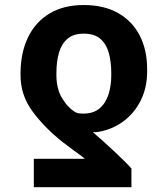

<svg xmlns="http://www.w3.org/2000/svg" viewBox="-20 -573 677 776"><path d="M511.2 183.6H116.7V68.8H322.8Q315.4 62 301.8 52.2Q288.1 42.5 270.3 29.3Q252.4 16.1 232.9 1Q158.2 -58.6 110.6 -123.8Q63 -189 63 -268.6V-278.3Q63.5 -359.9 93 -421.6Q122.6 -483.4 179.7 -518.1Q236.8 -552.7 318.4 -552.7Q399.9 -552.7 457.3 -520.3Q514.6 -487.8 544.7 -429.4Q574.7 -371.1 574.7 -293.9V-284.2Q574.7 -218.3 548.3 -166Q522 -113.8 476.6 -81.1Q431.2 -48.3 374.5 -39.6Q370.6 -39.1 366 -38.8Q361.3 -38.6 355.5 -38.6Q372.6 -23.9 394.3 -4.6Q416 14.6 438 35.2Q460 55.7 479.2 74.7Q498.5 93.8 511.2 107.9ZM429.7 -268.6V-278.3Q429.7 -321.3 420.2 -357.4Q410.6 -393.6 386.5 -415.3Q362.3 -437 318.4 -437Q276.9 -437 252.7 -416.3Q228.5 -395.5 218.3 -359.9Q208 -324.2 208 -278.3V-268.6Q208 -213.4 231.7 -174.8Q255.4 -136.2 287.1 -118.2Q293.9 -115.7 300.8 -114.7Q307.6 -113.8 315.9 -113.8Q357.4 -113.8 382.3 -134.8Q407.2 -155.8 418.5 -191.2Q429.7 -226.6 429.7 -268.6Z"/></svg>

Font: Inter 20pt
Style: Bold
Weight: 700
Version: Version 4.001;git-66647c0bb